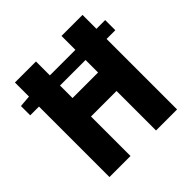

<svg xmlns="http://www.w3.org/2000/svg" viewBox="-174 -804 948 948"><g transform="rotate(-45 300.0 -330.0)"><path d="M64 0V-492.2H2.9V-557.1L64 -562V-660.2H210.9V-563H389.2V-660.2H536.1V-563H597.2V-492.2H536.1V0H389.2V-275.9H210.9V0ZM210.9 -404.8H389.2V-492.2H210.9Z"/></g></svg>

Font: Office Code Pro Bold
Style: Regular
Weight: 700
Designer: Nathan Rutzky & Paul D. Hunt
Foundry: Adobe Systems Incorporated
Version: Version 1.004;PS 001.004;hotconv 1.0.70;makeotf.lib2.5.58329